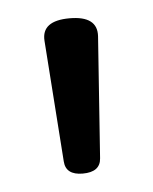

<svg xmlns="http://www.w3.org/2000/svg" viewBox="-32 -714 251 314"><g transform="rotate(-5 93.0 -557.5)"><path d="M48.8 -651.4Q46.4 -684.6 92.8 -684.6Q138.7 -684.6 136.7 -651.4L122.6 -452.1Q121.1 -429.7 92.3 -429.7Q64.5 -429.7 63 -452.1Z"/></g></svg>

Font: Gayathri
Style: Regular
Weight: 400
Designer: Binoy Dominic <binoy.domenic@gmail.com>
Foundry: SMC
Version: Version 1.000